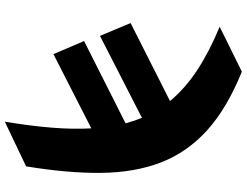

<svg xmlns="http://www.w3.org/2000/svg" viewBox="-134 -683 1030 802"><g transform="rotate(90 381.0 -282.0)"><path d="M91.8 -684.6 279.3 -777.3Q432.6 -715.3 524.7 -631.8Q616.7 -548.3 658.7 -438.7Q700.7 -329.1 702.1 -189.5Q703.6 -49.8 674.8 124L488.3 212.9Q505.9 106.9 513.2 17.3Q520.5 -72.3 516.1 -148.4L206.1 9.8L151.4 -118.2L495.1 -291.5Q485.4 -327.6 472.2 -359.9L129.9 -184.6L76.2 -312.5L401.9 -477.1Q350.1 -540 273.2 -590.6Q196.3 -641.1 91.8 -684.6Z"/></g></svg>

Font: Inter Tight Black
Style: Italic
Weight: 900
Italic angle: -9.39999°
Designer: Rasmus Andersson
Foundry: rsms
Version: Version 3.004; ttfautohint (v1.8.4.7-5d5b)